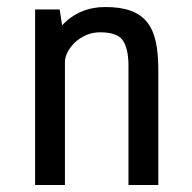

<svg xmlns="http://www.w3.org/2000/svg" viewBox="-20 -527 546 547"><path d="M80 0V-500H150L157 -455Q206 -507 280 -507Q323 -507 352 -496.5Q381 -486 398.5 -464.5Q416 -443 423.5 -409.5Q431 -376 431 -330V0H346V-340Q346 -387 330.5 -411Q315 -435 265 -435Q244 -435 225.5 -427Q207 -419 193.5 -406Q180 -393 172.5 -378.5Q165 -364 165 -350V0Z"/></svg>

Font: Share
Style: Regular
Weight: 400
Designer: Ralph du Carrois
Version: Version 1.001